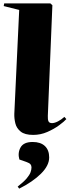

<svg xmlns="http://www.w3.org/2000/svg" viewBox="-20 -787 414 1140"><path d="M94 -728 2 -751 5 -767H279L291 -756L264 -99Q263 -77 268 -66.5Q273 -56 289 -56Q304 -56 324.5 -66.5Q345 -77 362 -93L374 -80Q362 -66 331.5 -43.5Q301 -21 261 -3.5Q221 14 177 14Q127 14 102.5 -6Q78 -26 71 -55Q64 -84 65 -112ZM94 333 85 321Q122 292 139 271.5Q156 251 161.5 235.5Q167 220 167 207Q167 196 161 188.5Q155 181 135 174L95 160Q84 121 102 88.5Q120 56 174 56Q221 56 246.5 80Q272 104 272 148Q272 196 223 244.5Q174 293 94 333Z"/></svg>

Font: Literata 72pt Black
Style: Italic
Weight: 900
Italic angle: -2°
Designer: Latin by Veronika Burian and Jose Scaglione. Greek by Irene Vlachou. Cyrillic by Vera Evstafieva
Foundry: TypeTogether
Version: Version 3.002